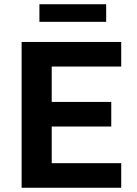

<svg xmlns="http://www.w3.org/2000/svg" viewBox="-20 -886 647 906"><path d="M82 0V-688H552V-572H224V-405H505V-289H224V-116H552V0ZM166 -783V-866H481V-783Z"/></svg>

Font: Saira Thin SemiBold
Style: Regular
Weight: 600
Version: Version 1.101